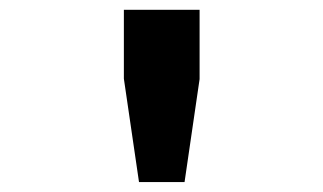

<svg xmlns="http://www.w3.org/2000/svg" viewBox="-20 -750 660 392"><path d="M263.8 -378.3 232.9 -589.3V-730H387.5V-588.5L356.8 -378.3Z"/></svg>

Font: Monaspace Krypton Var ExLight
Style: Regular
Weight: 200
Designer: Riley Cran and the Lettermatic Team
Version: Version 1.200 (Monaspace Krypton Var)